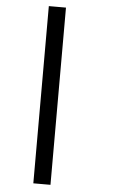

<svg xmlns="http://www.w3.org/2000/svg" viewBox="-71 -930 741 1238"><g transform="rotate(5 300.0 -310.5)"><path d="M304.5 -883.5V263.5H193.5V-883.5Z"/></g></svg>

Font: JuliaMono SemiBold
Style: Italic
Weight: 600
Italic angle: -9°
Monospace: yes
Designer: cormullion
Foundry: corm
Version: Version 0.056; ttfautohint (v1.8.4)